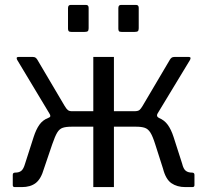

<svg xmlns="http://www.w3.org/2000/svg" viewBox="-20 -762 844 782"><path d="M341 -730V-647Q341 -638 337.5 -635Q334 -632 324 -632H271Q263 -632 260 -635Q257 -638 257 -645V-729Q257 -742 268 -742H330Q341 -742 341 -730ZM545 -730V-647Q545 -638 541.5 -635Q538 -632 528 -632H476Q467 -632 464.5 -635Q462 -638 462 -645V-729Q462 -742 473 -742H534Q545 -742 545 -730ZM40 0Q36 0 34 -2Q32 -4 32 -8V-50Q32 -59 42 -59Q58 -59 67 -66.5Q76 -74 82 -95L117 -204Q127 -235 140.5 -254Q154 -273 176 -281.5Q198 -290 232 -291L256 -309H360V-530H444V-309H548L572 -291Q606 -290 627.5 -281.5Q649 -273 663 -254Q677 -235 687 -204L722 -95Q727 -74 736.5 -66.5Q746 -59 762 -59Q772 -59 772 -50V-8Q772 -4 770 -2Q768 0 763 0H735Q701 0 678 -16Q655 -32 644 -75L612 -175Q602 -207 592.5 -222Q583 -237 569.5 -241.5Q556 -246 534 -246H444V0H360V-246H272Q249 -246 235.5 -241.5Q222 -237 213 -222Q204 -207 193 -175L159 -75Q147 -33 125.5 -16.5Q104 0 69 0ZM273 -276 177 -282Q185 -285 185 -289.5Q185 -294 181 -300L50 -518Q44 -530 55 -530H114Q121 -530 125 -527Q129 -524 132 -519L243 -331Q250 -319 256 -314Q262 -309 273 -309ZM527 -276V-309Q542 -309 548 -314Q554 -319 561 -331L672 -519Q675 -524 679 -527Q683 -530 690 -530H749Q760 -530 754 -518L622 -300Q615 -288 627 -282Z"/></svg>

Font: Libre Franklin
Style: Regular
Weight: 400
Designer: Pablo Impallari, Rodrigo Fuenzalida, Nhung Nguyen
Foundry: Impallari Type
Version: Version 3.000